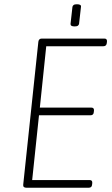

<svg xmlns="http://www.w3.org/2000/svg" viewBox="-20 -881 526 901"><path d="M104 0Q87 0 89 -15L160 -685Q162 -700 176 -700H470Q483 -700 482 -686L481 -678Q479 -664 465 -664H197L167 -376H409Q422 -376 421 -362L420 -354Q419 -340 404 -340H163L131 -36H401Q414 -36 413 -22L412 -14Q411 0 396 0ZM330 -757Q310 -757 311 -769L320 -849Q321 -854 325.5 -857.5Q330 -861 341 -861Q362 -861 360 -849L351 -769Q350 -764 345.5 -760.5Q341 -757 330 -757Z"/></svg>

Font: Asap Semi Condensed Semi Condensed Thin
Style: Italic
Weight: 100
Width: 4
Italic angle: -6°
Designer: Pablo Cosgaya
Foundry: Omnibus-Type
Version: Version 3.001; ttfautohint (v1.8.4.7-5d5b)